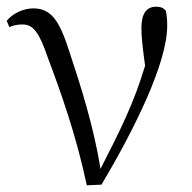

<svg xmlns="http://www.w3.org/2000/svg" viewBox="-20 -546 573 573"><path d="M239 7 283 5C382 -162 479 -358 479 -469C479 -486 478 -499 475 -514C468 -522 460 -526 446 -526C417 -526 402 -505 402 -462C402 -436 406 -401 413 -350C379 -236 338 -156 280 -42C260 -166 222 -287 187 -392C157 -486 132 -521 79 -521C51 -521 19 -507 0 -484L8 -465C18 -470 31 -473 47 -473C78 -473 96 -452 122 -376C163 -267 208 -140 239 7Z"/></svg>

Font: Noto Serif HK Light
Style: Regular
Weight: 300
Designer: Ryoko NISHIZUKA 西塚涼子 (kana & ideographs); Frank Grießhammer (Latin, Greek & Cyrillic); Wenlong ZHANG 张文龙 (bopomofo); San
Foundry: Adobe
Version: Version 2.001;hotconv 1.1.0;makeotfexe 2.6.0